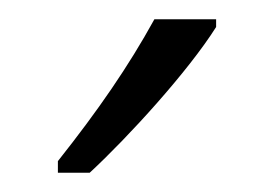

<svg xmlns="http://www.w3.org/2000/svg" viewBox="-20 -785 284 199"><path d="M204 -757V-765H140C113 -716 82 -671 40 -618V-606H73C113 -643 175 -711 204 -757Z"/></svg>

Font: Noto Sans Gurmukhi UI ExtraCondensed Light
Style: Regular
Weight: 300
Width: 2
Designer: Jelle Bosma - Monotype Design Team
Foundry: Monotype Imaging Inc.
Version: Version 2.004